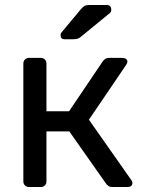

<svg xmlns="http://www.w3.org/2000/svg" viewBox="-20 -753 576 773"><path d="M97 0Q87 0 80.5 -6.5Q74 -13 74 -23V-497Q74 -507 80.5 -513.5Q87 -520 97 -520H144Q154 -520 160.5 -513.5Q167 -507 167 -497V-305H258L393 -505Q398 -512 404 -516Q410 -520 420 -520H472Q481 -520 487 -516Q493 -512 493 -504Q493 -502 491.5 -498.5Q490 -495 488 -492L338 -271L508 -29Q513 -23 513 -16Q513 -8 507.5 -4Q502 0 493 0H432Q423 0 417 -4Q411 -8 406 -15L259 -224H167V-23Q167 -13 160.5 -6.5Q154 0 144 0ZM240 -595Q224 -595 224 -611Q224 -619 229 -624L304 -714Q313 -725 320 -729Q327 -733 341 -733H409Q428 -733 428 -713Q428 -706 423 -701L307 -606Q299 -599 292 -597Q285 -595 274 -595Z"/></svg>

Font: DVN-Rubik
Style: Regular
Weight: 400
Designer: Hubert and Fischer
Foundry: Hubert & Fischer
Version: Version 2.102